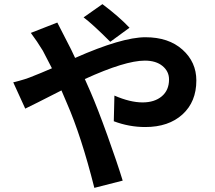

<svg xmlns="http://www.w3.org/2000/svg" viewBox="-20 -849 1040 928"><path d="M606 -715 513 -647Q427 -733 384 -765L475 -829Q555 -769 606 -715ZM129 -690 257 -740Q290 -675 297 -662Q328 -603 343 -569Q569 -669 683 -669Q795 -669 862 -609Q929 -549 929 -460Q929 -357 862 -296Q795 -235 682 -235Q604 -235 530 -263L533 -387Q609 -354 669 -354Q727 -354 762 -383.5Q797 -413 797 -465Q797 -504 765.5 -530Q734 -556 680 -556Q585 -556 390 -467L417 -406Q451 -328 498.5 -196Q546 -64 573 24L436 59Q373 -191 303 -351L277 -412Q134 -339 102 -324L44 -451Q103 -465 142 -482Q171 -493 231 -519Q198 -584 187 -604Q159 -650 129 -690Z"/></svg>

Font: Noto Sans Korean Bold
Style: Bold
Weight: 700
Designer: Ryoko NISHIZUKA  (kana & ideographs); Paul D. Hunt (Latin, Greek & Cyrillic); Wenlong ZHANG  (bopomofo); Sandoll Communi
Foundry: Adobe Systems Incorporated
Version: Version 1.000;PS 1;hotconv 1.0.78;makeotf.lib2.5.61930